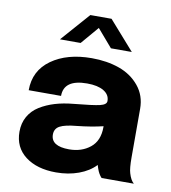

<svg xmlns="http://www.w3.org/2000/svg" viewBox="-83 -809 795 893"><g transform="rotate(10 314.0 -362.5)"><path d="M151.9 -601.6 271.5 -737.3H371.6L491.2 -601.6H392.6L320.8 -685.1L249.5 -601.6ZM240.7 11.2Q150.9 11.2 95.9 -30.5Q41 -72.3 41 -146Q41 -186.5 58.8 -218Q76.7 -249.5 108.6 -269.3Q140.6 -289.1 179.4 -300.8Q218.3 -312.5 265.6 -316.9Q358.4 -325.7 388.9 -333Q419.4 -340.3 419.4 -356.9V-357.9Q419.4 -387.2 391.1 -404.3Q362.8 -421.4 312.5 -421.4Q202.6 -421.4 202.6 -343.3H49.8Q49.8 -436 123.5 -488.5Q197.3 -541 313.5 -541Q385.3 -541 443.4 -520.5Q501.5 -500 538.3 -455.3Q575.2 -410.6 575.2 -348.1V-118.7Q575.2 -66.4 582 -44.9Q591.3 -13.2 606.9 0H454.6Q440.4 -14.6 431.6 -40Q428.2 -49.3 426.3 -56.6Q396 -24.4 347.4 -6.6Q298.8 11.2 240.7 11.2ZM282.2 -105Q341.3 -105 381.6 -137.5Q421.9 -169.9 421.9 -234.4V-238.8Q367.7 -225.6 297.9 -218.3Q244.1 -213.4 220.2 -200.7Q196.3 -188 196.3 -160.2Q196.3 -105 282.2 -105Z"/></g></svg>

Font: Epilogue
Style: Bold
Weight: 700
Designer: Tyler Finck
Foundry: Etcetera Type Co
Version: Version 2.112